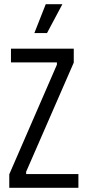

<svg xmlns="http://www.w3.org/2000/svg" viewBox="-20 -891 415 911"><path d="M24 0V-64L250 -584V-595H32V-660H330V-594L104 -76V-65H352V0ZM203 -734H143L197 -871H276Z"/></svg>

Font: Bricolage Grotesque Condensed Light
Style: Regular
Weight: 300
Width: 3
Designer: Mathieu Triay
Foundry: Atelier Triay
Version: Version 1.000;gftools[0.9.30]